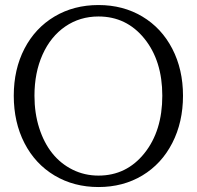

<svg xmlns="http://www.w3.org/2000/svg" viewBox="-20 -735 789 770"><path d="M375 -30.8Q487.3 -30.8 559.1 -120.4Q630.9 -210 630.9 -351.1Q630.9 -491.2 559.1 -580.1Q487.3 -668.9 375 -668.9Q300.3 -668.9 241.7 -628.7Q183.1 -588.4 150.6 -515.9Q118.2 -443.4 118.2 -351.1Q118.2 -281.2 137.2 -221.7Q156.2 -162.1 189.9 -120.1Q223.6 -78.1 271.5 -54.4Q319.3 -30.8 375 -30.8ZM35.2 -351.1Q35.2 -457 78.1 -539.8Q121.1 -622.6 198.5 -668.7Q275.9 -714.8 375 -714.8Q473.6 -714.8 550.8 -668.7Q627.9 -622.6 670.9 -539.6Q713.9 -456.5 713.9 -351.1Q713.9 -245.1 670.9 -161.4Q627.9 -77.6 550.8 -31.2Q473.6 15.1 375 15.1Q276.4 15.1 198.7 -31.2Q121.1 -77.6 78.1 -161.1Q35.2 -244.6 35.2 -351.1Z"/></svg>

Font: LT Superior Serif
Style: Regular
Weight: 400
Designer: Daniel Lyons
Foundry: LyonsType
Version: Version 2.120;FEAKit 1.0